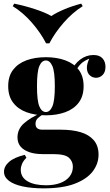

<svg xmlns="http://www.w3.org/2000/svg" viewBox="-20 -846 602 1054"><path d="M219 188Q154 188 105 177.5Q56 167 29 146.5Q2 126 2 97Q2 67 30 42.5Q58 18 116 4L125 20Q108 37 101 53.5Q94 70 94 86Q94 127 131 149Q168 171 233 171Q278 171 311 158.5Q344 146 362 123Q380 100 380 69Q380 40 358.5 20Q337 0 272 0H214Q171 0 140 -11Q109 -22 92.5 -42Q76 -62 76 -92Q76 -137 111 -168.5Q146 -200 208 -227L217 -219Q202 -210 188.5 -198Q175 -186 175 -166Q175 -134 213 -134H316Q376 -134 422 -120.5Q468 -107 494.5 -76.5Q521 -46 521 3Q521 53 489 95Q457 137 390.5 162.5Q324 188 219 188ZM232 -213Q172 -213 125.5 -230Q79 -247 52 -282.5Q25 -318 25 -373Q25 -428 52 -463Q79 -498 125.5 -515Q172 -532 232 -532Q291 -532 338 -515Q385 -498 412 -463Q439 -428 439 -373Q439 -318 412 -282.5Q385 -247 338 -230Q291 -213 232 -213ZM232 -231Q254 -231 267.5 -262Q281 -293 281 -373Q281 -453 267.5 -483.5Q254 -514 232 -514Q209 -514 196 -483.5Q183 -453 183 -373Q183 -293 196 -262Q209 -231 232 -231ZM391 -445 370 -452Q386 -493 419.5 -518.5Q453 -544 493 -544Q526 -544 542.5 -526Q559 -508 559 -479Q559 -450 543.5 -434.5Q528 -419 507 -419Q489 -419 474 -431.5Q459 -444 457 -469.5Q455 -495 475 -534L481 -528Q444 -515 424.5 -496Q405 -477 391 -445ZM426 -826 434 -812Q378 -777 329.5 -721.5Q281 -666 251 -608H233Q204 -665 155.5 -721Q107 -777 50 -812L58 -826Q117 -814 173 -795.5Q229 -777 262 -758Q290 -777 334.5 -795.5Q379 -814 426 -826Z"/></svg>

Font: Playfair Display ExtraBold
Style: Regular
Weight: 800
Designer: Claus Eggers Sørensen
Foundry: Claus Eggers Sørensen
Version: Version 1.203